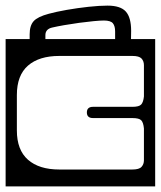

<svg xmlns="http://www.w3.org/2000/svg" viewBox="-40 -643 572 683"><path d="M426.5 -533Q426.5 -518.5 426 -504H512V20H-20V-504H65.5Q65.5 -512.5 65.5 -521Q65.5 -552 79.8 -567.8Q94 -583.5 133.5 -594Q159 -601 197.2 -607.8Q235.5 -614.5 274.8 -618.8Q314 -623 342.5 -623Q388.5 -623 407.5 -602Q426.5 -581 426.5 -533ZM121.5 -518V-504H369.5V-531Q369.5 -550.5 361.5 -560.2Q353.5 -570 329.5 -570Q317 -570 293.2 -567.8Q269.5 -565.5 241.8 -561.8Q214 -558 188.2 -553.5Q162.5 -549 145.5 -545Q121.5 -539.5 121.5 -518ZM269 -243Q269 -263 291 -263H431Q455 -263 462.5 -271.5Q470 -280 472 -300V-411Q472 -425.5 463.5 -434.8Q455 -444 431 -444H171Q99 -444 59.5 -409.5Q20 -375 20 -305V-179Q20 -109.5 59.5 -74.8Q99 -40 171 -40H431Q455 -40 463.5 -49.5Q472 -59 472 -73V-186Q470 -207 462.5 -215Q455 -223 431 -223H291Q269 -223 269 -243Z"/></svg>

Font: Honk Rounded
Style: Regular
Weight: 400
Designer: Noopur Datye & Yesha Goshar
Foundry: Ek Type
Version: Version 1.000